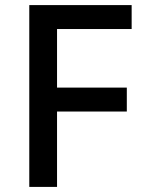

<svg xmlns="http://www.w3.org/2000/svg" viewBox="-20 -734 569 754"><path d="M204 0V-296H478V-390H204V-620H497V-714H95V0Z"/></svg>

Font: Noto Sans Lisu Medium
Style: Regular
Weight: 500
Designer: Monotype Design Team. David Williams.
Foundry: Monotype Imaging Inc.
Version: Version 2.102